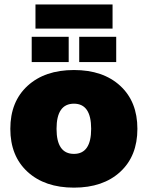

<svg xmlns="http://www.w3.org/2000/svg" viewBox="-20 -840 671 872"><path d="M141.1 -710V-819.8H491.2V-710ZM124 -558.1V-672.9H292V-558.1ZM339.8 -558.1V-672.9H507.8V-558.1ZM526.1 -59.6Q448.2 12.2 315.9 12.2Q183.6 12.2 105.2 -59.6Q26.9 -131.3 26.9 -254.9Q26.9 -378.4 105.2 -450.2Q183.6 -522 315.9 -522Q448.2 -522 526.1 -450.2Q604 -378.4 604 -254.9Q604 -131.3 526.1 -59.6ZM315.9 -141.1Q394 -141.1 394 -254.9Q394 -369.1 315.9 -369.1Q236.8 -369.1 236.8 -254.9Q236.8 -141.1 315.9 -141.1Z"/></svg>

Font: Mulish ExtraBlack
Style: Regular
Weight: 1000
Designer: Vernon Adams
Foundry: Vernon Adams
Version: Version 3.603; ttfautohint (v1.8.3)